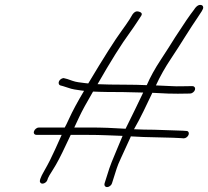

<svg xmlns="http://www.w3.org/2000/svg" viewBox="-20 -709 846 780"><path d="M424.2 -25 404.8 36C403.6 40 404 43.5 406 46.5C408.1 49.5 411.1 51 415.1 51C419.1 51 423.1 49.5 427 46.5C431 43.5 433.6 40 434.8 36L454.2 -25C457.3 -35 463.1 -49 471.5 -67L510 -151L511.3 -155C539 -153 580 -151.6 631.6 -150.7C672.5 -149.9 699.6 -149 712.9 -148L726.6 -147C730.6 -147 734.5 -148.5 738.5 -151.5C742.4 -154.5 745 -158 746.3 -162C747.6 -166 747.4 -169.5 745.6 -172.5C743.9 -175.5 741.1 -177 737.1 -177L723.4 -178L606.1 -182C578.7 -182 551.5 -182.7 524.4 -184C552.1 -232.1 574.8 -281.5 598.9 -332C649.5 -329.1 684.6 -327.8 702.7 -328.3C720.7 -328.8 737.2 -329 752.2 -329C756.2 -329 760.2 -330.5 764.1 -333.5C768.1 -336.5 770.7 -340 772 -344C773.2 -348 772.8 -351.5 770.8 -354.5C768.7 -357.5 765.7 -359 761.7 -359H749.7C741.7 -359 730.7 -358.8 716.6 -358.5C702.5 -358.2 690.8 -358.3 680 -359C668.5 -359.7 646.3 -360.7 613.4 -362C630 -398.3 650.8 -435.3 676.1 -473C693.5 -499 712.1 -528 732 -559.9C751.9 -591.8 769.1 -617.5 782.3 -637C789.3 -647.7 795.1 -656.5 799.7 -663.6C804.2 -670.6 806.1 -676.1 805.4 -680C804.7 -684 802.7 -686.7 799.4 -688C789.3 -691.8 778.4 -685.8 768.5 -670C752 -649 726.4 -611.7 691.8 -558C676.2 -532.7 656.6 -502 632.9 -465.9C609.1 -429.8 590.2 -395.5 576.2 -363C550 -364.3 519.8 -365 485.6 -365C442.3 -365 405.8 -365.7 376.3 -367C429.6 -460.2 473.4 -530.2 507.8 -577C518 -591 528.1 -605.7 538 -621L552.4 -643C559.7 -652.8 555.8 -659.4 540.9 -662.5C533 -664.2 525.6 -660.4 518.7 -651L505.5 -629C495.9 -614.3 485.9 -600 475.6 -586C446.7 -546.6 401 -474.6 338.5 -370C336.8 -370 332.2 -370.5 324.6 -371.5C317 -372.5 307.7 -373.7 297.8 -375C289.2 -376.3 281.6 -378.2 275 -380.5C268.4 -382.8 261.2 -385.3 253.4 -388L241.4 -391C238.5 -392.3 234.8 -391.8 230.4 -389.5C226 -387.2 222.7 -384.2 220.5 -380.5C218.4 -376.8 217.7 -373.2 218.6 -369.5C219.4 -365.8 221.6 -363.3 225.2 -362L236.2 -359C243.6 -357 250.9 -354.7 258 -352C265.2 -349.3 273.5 -347.2 282.9 -345.5L309.4 -341.5C316.6 -340.5 320.6 -340 321.5 -340C294.9 -295.3 274.6 -257.7 260.7 -227C252.5 -209 246.6 -197 243 -191H138C134 -191 130 -189.5 126.1 -186.5C122.1 -183.5 119.5 -179.8 118.1 -175.5C116.7 -171.2 117.1 -167.7 119.3 -165C121.4 -162.3 124.5 -161 128.5 -161H230.5C226.4 -152.3 217.6 -132.7 204 -102.1C190.4 -71.6 176 -43.2 160.9 -17C152 -1.7 146.7 9 144.8 15L142.5 22C141.3 26 141.7 29.5 143.7 32.5C145.8 35.5 148.8 37 152.8 37C156.8 37 160.8 35.5 164.7 32.5C168.7 29.5 171.3 26 172.5 22L174.8 15C175.8 11.7 182.5 -0.5 196.1 -21.4C209.8 -42.4 227.3 -75.8 248.5 -121.5C256.4 -138.5 262.6 -151.7 267.3 -161H337.3C363.1 -161 388.3 -160.5 413 -159.5C437.7 -158.5 460.4 -157.7 478 -157C477.4 -155 469.1 -135.2 453.1 -97.5C437.2 -59.8 427.5 -35.7 424.2 -25ZM490.2 -186C440.8 -189.3 391.8 -191 346.8 -191H281.8C284.3 -196.3 291 -210.7 301.9 -234C312.8 -257.4 331.5 -291.7 358 -337C359.7 -337 368.5 -336.7 384.6 -336C400.6 -335.3 431.1 -335 476.1 -335L561.7 -333C540.3 -289.1 517.7 -240.1 490.2 -186Z"/></svg>

Font: Proton
Style: ExBdExtSuIt
Weight: 500
Version: Version 1.017